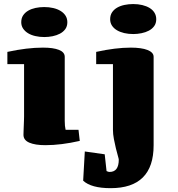

<svg xmlns="http://www.w3.org/2000/svg" viewBox="-20 -725 894 966"><path d="M86.9 -613.3Q86.9 -633.3 96.4 -647.7Q106 -662.1 122.1 -671.4Q138.2 -680.7 158.9 -685.1Q179.7 -689.5 202.6 -689.5Q226.6 -689.5 247.8 -684.6Q269 -679.7 284.9 -669.9Q300.8 -660.2 309.8 -646Q318.8 -631.8 318.8 -613.3Q318.8 -592.8 308.6 -578.6Q298.3 -564.5 281.7 -555.7Q265.1 -546.9 244.4 -542.7Q223.6 -538.6 202.6 -538.6Q179.2 -538.6 158 -543.5Q136.7 -548.3 121.1 -557.9Q105.5 -567.4 96.2 -581.3Q86.9 -595.2 86.9 -613.3ZM17.1 -463.9Q115.7 -485.4 196.3 -485.4Q248 -485.4 276.9 -473.9Q305.7 -462.4 305.7 -439V-116.7Q305.7 -89.8 310.1 -71.8H375L381.3 -16.1Q287.1 5.4 208.5 5.4Q156.7 5.4 127.4 -7.3Q98.1 -20 98.1 -46.4Q98.1 -53.2 98.6 -65.7Q99.1 -78.1 99.6 -91.8Q100.1 -105.5 100.6 -118.2Q101.1 -130.9 101.1 -138.7V-402.3H17.1ZM463.9 -463.9Q512.2 -474.6 555.7 -480Q599.1 -485.4 638.7 -485.4Q664.6 -485.4 685.8 -482.4Q707 -479.5 721.9 -473.6Q736.8 -467.8 744.9 -459.2Q752.9 -450.7 752.9 -439V5.9Q752.9 113.8 698.7 167.7Q644.5 221.7 536.6 221.7Q439 221.7 398.4 184.1L406.7 37.1L506.8 51.3L516.1 135.7Q524.9 140.1 531.2 140.1Q577.6 140.1 577.6 78.1Q577.6 74.7 573 58.8Q568.4 43 563 21Q557.6 -1 553 -25.6Q548.3 -50.3 548.3 -71.8V-402.3H463.9ZM534.2 -628.4Q534.2 -648.4 543.7 -662.8Q553.2 -677.2 569.3 -686.5Q585.4 -695.8 606.4 -700.2Q627.4 -704.6 650.4 -704.6Q674.8 -704.6 696 -699.5Q717.3 -694.3 732.9 -684.8Q748.5 -675.3 757.3 -660.9Q766.1 -646.5 766.1 -628.4Q766.1 -607.9 755.9 -593.8Q745.6 -579.6 729 -570.8Q712.4 -562 691.7 -557.9Q670.9 -553.7 650.4 -553.7Q626 -553.7 605 -558.6Q584 -563.5 568.1 -573Q552.2 -582.5 543.2 -596.4Q534.2 -610.4 534.2 -628.4Z"/></svg>

Font: Tienne Black
Style: Regular
Weight: 900
Designer: vernon adams
Foundry: vernon adams
Version: Version 001.001